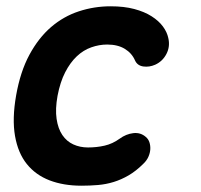

<svg xmlns="http://www.w3.org/2000/svg" viewBox="-20 -580 640 610"><path d="M31.2 -276.8Q44.5 -352.4 73.5 -406.1Q102.5 -459.7 142.1 -493.9Q181.8 -528 230.5 -544Q279.2 -560 331.3 -560Q374.2 -560 406.5 -551.4Q438.9 -542.8 461.6 -528.3Q484.4 -513.8 497.6 -495.9Q510.7 -478.1 514.6 -459.6Q521.1 -432.4 508.8 -408.7Q496.6 -385.1 473 -374.4Q454.4 -366.2 435.4 -368.8Q416.4 -371.5 409 -387.9Q398.9 -411.2 376.5 -424.8Q354.1 -438.5 320.6 -438.5Q295.1 -438.5 270 -429.6Q244.8 -420.8 223.9 -401Q202.9 -381.2 187 -350.2Q171.1 -319.3 162.8 -275.5Q155.2 -233.5 159.8 -202.3Q164.4 -171.1 178.1 -151Q191.7 -130.9 212.9 -121.2Q234.1 -111.5 259.7 -111.5Q287.1 -111.5 312.4 -117.3Q337.7 -123.1 360.3 -139.5Q380.6 -154.3 403.5 -157Q426.4 -159.7 443.2 -145Q451.3 -138.3 454.7 -128Q458.1 -117.7 457.5 -105.9Q456.9 -94.1 451.5 -81.9Q446 -69.6 435.4 -59.7Q412.4 -36.7 388.9 -23Q365.4 -9.3 341.3 -1.9Q317.1 5.6 291.4 7.8Q265.8 10 238.9 10Q181.8 10 137.5 -7Q93.3 -24 65.2 -58.9Q37.2 -93.7 27.7 -148.1Q18.2 -202.4 31.2 -276.8Z"/></svg>

Font: Maple Mono
Style: Italic
Weight: 400
Italic angle: -10°
Monospace: yes
Designer: subframe7536
Version: Version 7.300